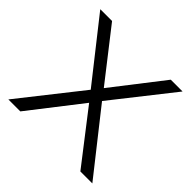

<svg xmlns="http://www.w3.org/2000/svg" viewBox="-143 -672 805 805"><g transform="rotate(45 259.0 -270.0)"><path d="M81 0 259.5 -229.5 437 0H508L292.5 -273L503 -540H433L259.5 -316.5L85 -540H15L225.5 -273L10 0Z"/></g></svg>

Font: Hauora Light
Style: Regular
Weight: 300
Designer: Wayne Shih
Foundry: WCYS
Version: Version 1.001;hotconv 1.0.109;makeotfexe 2.5.65596